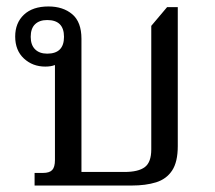

<svg xmlns="http://www.w3.org/2000/svg" viewBox="-20 -574 665 594"><path d="M87 0V-39H113Q133 -39 141.5 -48Q150 -57 150 -79V-389L166 -383Q161 -377 149 -372.5Q137 -368 120 -368Q81 -368 54 -393Q27 -418 27 -461Q27 -503 54 -528.5Q81 -554 130 -554Q175 -554 203.5 -530Q232 -506 232 -454V-42H365Q408 -42 428 -57Q448 -72 448 -112V-494L497 -552H530V-122Q530 -73 512.5 -46.5Q495 -20 463 -10Q431 0 387 0ZM126 -408Q178 -408 178 -460Q178 -512 126 -512Q102 -512 88.5 -499Q75 -486 75 -460Q75 -435 88.5 -421.5Q102 -408 126 -408Z"/></svg>

Font: Noto Serif Thai
Style: Regular
Weight: 400
Designer: Monotype Design Team
Foundry: Monotype Imaging Inc.
Version: Version 2.001